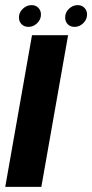

<svg xmlns="http://www.w3.org/2000/svg" viewBox="-26 -730 360 750"><path d="M-5.5 0H135.5L240 -592.5H99ZM85.5 -625Q104 -625 119 -639.2Q134 -653.5 134 -673Q134 -689 123.8 -699.5Q113.5 -710 97.5 -710Q78.5 -710 63.2 -695.8Q48 -681.5 48 -662Q48 -646 58.2 -635.5Q68.5 -625 85.5 -625ZM265.5 -625Q284 -625 299 -639.2Q314 -653.5 314 -673Q314 -689 303.8 -699.5Q293.5 -710 277.5 -710Q258.5 -710 243.5 -695.8Q228.5 -681.5 228.5 -662Q228.5 -646 238.5 -635.5Q248.5 -625 265.5 -625Z"/></svg>

Font: Anybody UltraCondensed Thin SemiBold
Style: Italic
Weight: 600
Italic angle: -10°
Version: Version 1.111